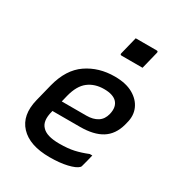

<svg xmlns="http://www.w3.org/2000/svg" viewBox="-185 -905 970 1041"><g transform="rotate(30 300.0 -385.0)"><path d="M367 -545Q437 -545 482 -519.5Q527 -494 545 -452.5Q563 -411 549 -361L545 -345Q526 -277 475.5 -245.5Q425 -214 339 -214H167L166 -209Q148 -143 178 -112Q207 -79 287 -79Q341 -79 379 -87.5Q417 -96 459 -113H475Q471 -94 465.5 -74.5Q460 -55 455 -35Q454 -31 450 -27Q434 -11 388 0Q342 11 278 11Q153 11 94.5 -51.5Q36 -114 63 -222L90 -330Q119 -443 193.5 -494Q268 -545 367 -545ZM351 -457Q293 -457 253 -426.5Q213 -396 195 -325L185 -284H339Q381 -284 408.5 -301.5Q436 -319 445 -356Q457 -406 430 -433Q419 -444 399.5 -450.5Q380 -457 351 -457ZM361 -781H492Q503 -781 500 -770L473 -661H342Q331 -661 334 -672Z"/></g></svg>

Font: Recursive Sn Lnr St Med
Style: Italic
Weight: 500
Italic angle: -15°
Version: Version 1.079;hotconv 1.0.112;makeotfexe 2.5.65598; ttfautoh